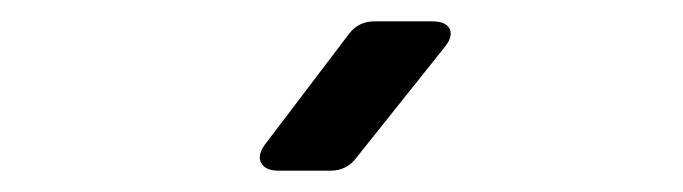

<svg xmlns="http://www.w3.org/2000/svg" viewBox="-20 -805 640 180"><path d="M241 -645Q229 -645 225 -652Q221 -659 228 -669L307 -773Q316 -785 331 -785H385Q398 -785 401.5 -778Q405 -771 397 -761L314 -657Q305 -645 290 -645Z"/></svg>

Font: Pitagon Sans Mono
Style: Regular
Weight: 400
Monospace: yes
Designer: Travis Tran
Foundry: Pitagon
Version: Version 1.001;gftools[0.9.26]